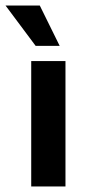

<svg xmlns="http://www.w3.org/2000/svg" viewBox="-25 -675 306 695"><path d="M212 -454V0H88V-454ZM104 -509 -5 -655H119L191 -509Z"/></svg>

Font: Tajawal
Style: Bold
Weight: 700
Designer: Boutros Fonts
Foundry: Created by Boutros International 2017
Version: Version 1.700